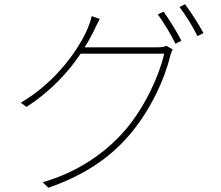

<svg xmlns="http://www.w3.org/2000/svg" viewBox="-20 -836 1040 905"><path d="M751 -781 724 -768C751 -731 788 -670 807 -630L835 -644C813 -688 776 -746 751 -781ZM852 -816 826 -803C855 -766 888 -711 911 -666L939 -680C919 -719 879 -780 852 -816ZM450 -747 412 -760C409 -743 400 -717 395 -706C357 -613 248 -451 78 -352L105 -332C225 -410 305 -501 360 -583H754C729 -475 664 -336 577 -231C482 -117 344 -23 181 23L208 49C395 -16 514 -107 601 -213C688 -319 754 -456 781 -568C783 -575 789 -594 794 -603L764 -620C754 -615 743 -613 720 -613H379C397 -641 411 -668 423 -692C431 -708 441 -730 450 -747Z"/></svg>

Font: Harano Aji Gothic KR ExtraLight
Style: Regular
Weight: 250
Foundry: Masamichi Hosoda
Version: HaranoAjiGothicKR-ExtraLight version 20220220;ttx 4.29.1